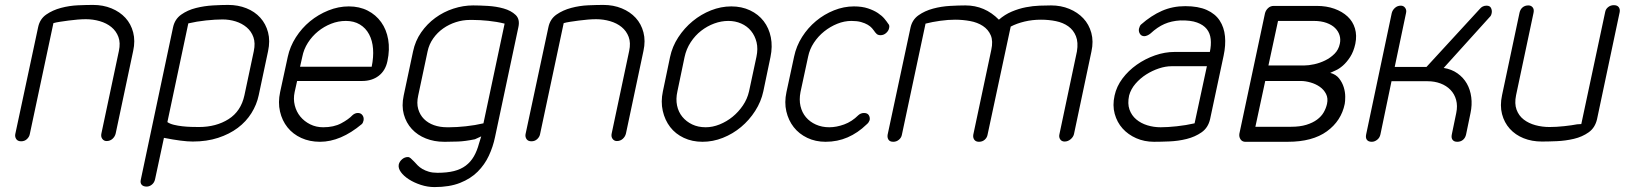

<svg xmlns="http://www.w3.org/2000/svg" viewBox="-20 -576 6600 780"><path d="M101 -31Q99 -20 89.5 -11Q80 -2 66 -2Q52 -2 46 -11Q40 -20 42 -31L135 -466Q142 -499 168 -517Q194 -535 228 -544Q262 -553 297 -554.5Q332 -556 358 -556Q399 -556 433 -542Q467 -528 489.5 -503.5Q512 -479 521 -444.5Q530 -410 521 -369L450 -34Q447 -21 437 -12Q427 -3 413 -3Q402 -3 395.5 -12Q389 -21 392 -34L463 -369Q470 -402 461 -426Q452 -450 432.5 -466Q413 -482 385.5 -490Q358 -498 329 -498Q314 -498 295.5 -496.5Q277 -495 258.5 -492.5Q240 -490 223.5 -487.5Q207 -485 197 -482Z M1011 -368Q1018 -401 1009.5 -425Q1001 -449 982 -465Q963 -481 937.5 -489Q912 -497 884 -497Q855 -497 817 -493Q779 -489 745 -481L660 -80Q670 -73 686.5 -69Q703 -65 721 -63Q739 -61 756.5 -60.5Q774 -60 788 -60Q858 -60 908.5 -92Q959 -124 973 -189ZM1031 -189Q1023 -151 1001.5 -116.5Q980 -82 946 -56.5Q912 -31 866 -16Q820 -1 763 -1Q722 -1 646 -16L610 152Q607 166 597 174Q587 182 576 182Q562 182 555.5 174.5Q549 167 552 154L683 -465Q690 -498 716 -516.5Q742 -535 776 -543.5Q810 -552 845.5 -554Q881 -556 907 -556Q947 -556 981 -542.5Q1015 -529 1037.5 -504Q1060 -479 1069 -444.5Q1078 -410 1069 -368Z M1199 -305H1490Q1498 -344 1495.5 -377.5Q1493 -411 1479.5 -436.5Q1466 -462 1442 -476.5Q1418 -491 1385 -491Q1354 -491 1325 -479.5Q1296 -468 1272 -448.5Q1248 -429 1231 -402.5Q1214 -376 1208 -345ZM1412 -108Q1422 -117 1434 -117Q1446 -117 1452.5 -108Q1459 -99 1457 -87Q1455 -77 1450 -72Q1364 0 1280 0Q1238 0 1204 -15.5Q1170 -31 1148 -58.5Q1126 -86 1117.5 -123Q1109 -160 1118 -202L1149 -345Q1158 -387 1182 -424.5Q1206 -462 1239.5 -489.5Q1273 -517 1314 -533.5Q1355 -550 1397 -550Q1440 -550 1473.5 -533Q1507 -516 1528.5 -486Q1550 -456 1557 -415.5Q1564 -375 1554 -328Q1546 -289 1518.5 -268Q1491 -247 1451 -247H1187L1177 -202Q1171 -174 1177.5 -148Q1184 -122 1200 -102.5Q1216 -83 1240 -71Q1264 -59 1293 -59Q1336 -59 1366 -75Q1396 -91 1412 -108Z M2030 -480Q1998 -488 1963.5 -491.5Q1929 -495 1901 -495H1889Q1860 -495 1832 -486Q1804 -477 1780.5 -460.5Q1757 -444 1740 -420Q1723 -396 1717 -367L1679 -188Q1672 -157 1679 -133Q1686 -109 1702.5 -92.5Q1719 -76 1743 -67.5Q1767 -59 1796 -59H1806Q1835 -59 1872.5 -63Q1910 -67 1944 -75ZM1991 -19Q1983 20 1966 56.5Q1949 93 1920.5 121.5Q1892 150 1849 167Q1806 184 1745 184Q1717 184 1689.5 175Q1662 166 1641 152.5Q1620 139 1608.5 123Q1597 107 1600 92Q1603 80 1613.5 71Q1624 62 1637 62Q1643 62 1648.5 67Q1654 72 1662 80Q1669 88 1677 96Q1685 104 1696 110.5Q1707 117 1722 121.5Q1737 126 1757 126Q1796 126 1824 119Q1852 112 1872 97Q1892 82 1905 59.5Q1918 37 1926 7L1935 -22L1911 -11Q1910 -10 1908 -10Q1869 -2 1840.5 -1Q1812 0 1791 0H1784Q1744 0 1710 -13.5Q1676 -27 1653 -52Q1630 -77 1620.5 -111.5Q1611 -146 1620 -188L1658 -367Q1667 -410 1691 -444.5Q1715 -479 1748.5 -503.5Q1782 -528 1822 -541Q1862 -554 1902 -554Q1927 -554 1961.5 -552Q1996 -550 2026 -541.5Q2056 -533 2074.5 -515.5Q2093 -498 2086 -466Z M2174 -31Q2172 -20 2162.5 -11Q2153 -2 2139 -2Q2125 -2 2119 -11Q2113 -20 2115 -31L2208 -466Q2215 -499 2241 -517Q2267 -535 2301 -544Q2335 -553 2370 -554.5Q2405 -556 2431 -556Q2472 -556 2506 -542Q2540 -528 2562.5 -503.5Q2585 -479 2594 -444.5Q2603 -410 2594 -369L2523 -34Q2520 -21 2510 -12Q2500 -3 2486 -3Q2475 -3 2468.5 -12Q2462 -21 2465 -34L2536 -369Q2543 -402 2534 -426Q2525 -450 2505.5 -466Q2486 -482 2458.5 -490Q2431 -498 2402 -498Q2387 -498 2368.5 -496.5Q2350 -495 2331.5 -492.5Q2313 -490 2296.5 -487.5Q2280 -485 2270 -482Z M2702 -344Q2711 -387 2735.5 -424.5Q2760 -462 2794 -490Q2828 -518 2868.5 -534Q2909 -550 2951 -550Q2993 -550 3027 -534Q3061 -518 3082.5 -490Q3104 -462 3111.5 -424.5Q3119 -387 3110 -344L3081 -205Q3072 -163 3048 -125.5Q3024 -88 2990.5 -60Q2957 -32 2916.5 -16Q2876 0 2834 0Q2792 0 2758 -16Q2724 -32 2702.5 -60Q2681 -88 2672.5 -125.5Q2664 -163 2673 -205ZM2732 -205Q2725 -174 2730.5 -147.5Q2736 -121 2752 -101.5Q2768 -82 2792 -70.5Q2816 -59 2847 -59Q2875 -59 2903.5 -70.5Q2932 -82 2956 -101.5Q2980 -121 2998 -147.5Q3016 -174 3023 -205L3053 -345Q3060 -378 3053.5 -404.5Q3047 -431 3031 -450.5Q3015 -470 2991 -480.5Q2967 -491 2939 -491Q2910 -491 2881.5 -480.5Q2853 -470 2828.5 -451Q2804 -432 2786 -404.5Q2768 -377 2761 -344Z M3467 -108Q3477 -117 3490 -117Q3504 -117 3509.5 -108Q3515 -99 3513 -88Q3511 -83 3508.5 -79Q3506 -75 3500 -70Q3465 -36 3423.5 -18Q3382 0 3334 0Q3293 0 3259.5 -16Q3226 -32 3204.5 -59.5Q3183 -87 3174.5 -123.5Q3166 -160 3175 -202L3206 -346Q3215 -389 3238.5 -426Q3262 -463 3295 -490.5Q3328 -518 3368 -534Q3408 -550 3449 -550Q3482 -550 3506 -542Q3530 -534 3546.5 -523Q3563 -512 3573 -500Q3583 -488 3588 -480Q3595 -473 3592 -462Q3590 -451 3580 -442Q3570 -433 3557 -433Q3544 -433 3538 -442L3533 -447H3534Q3529 -454 3522.5 -461.5Q3516 -469 3505 -475.5Q3494 -482 3478 -486.5Q3462 -491 3439 -491Q3410 -491 3381.5 -479.5Q3353 -468 3328.5 -448.5Q3304 -429 3286.5 -402.5Q3269 -376 3263 -346L3232 -202Q3226 -171 3232 -145Q3238 -119 3254 -100Q3270 -81 3294.5 -70Q3319 -59 3349 -59Q3378 -59 3409.5 -70.5Q3441 -82 3467 -108Z M3644 -29Q3642 -17 3632 -8.5Q3622 0 3609 0Q3595 0 3589.5 -8.5Q3584 -17 3586 -29L3679 -464Q3686 -496 3711.5 -514Q3737 -532 3770.5 -541Q3804 -550 3839.5 -552Q3875 -554 3902 -554Q3981 -554 4038 -496Q4062 -517 4090.5 -529Q4119 -541 4147.5 -546.5Q4176 -552 4203 -553Q4230 -554 4250 -554Q4290 -554 4324 -540Q4358 -526 4381 -501.5Q4404 -477 4413.5 -442.5Q4423 -408 4414 -367L4343 -31Q4340 -19 4329 -10Q4318 -1 4305 -1Q4293 -1 4287 -10Q4281 -19 4284 -31L4355 -367Q4361 -404 4351 -429Q4341 -454 4320 -469Q4299 -484 4270 -490Q4241 -496 4209 -496Q4174 -496 4142.5 -488.5Q4111 -481 4086 -468L3992 -29Q3990 -17 3980.5 -8.5Q3971 0 3957 0Q3944 0 3938 -8.5Q3932 -17 3934 -29L4007 -373Q4015 -409 4005 -432.5Q3995 -456 3973 -470.5Q3951 -485 3921 -490.5Q3891 -496 3860 -496Q3832 -496 3799.5 -491.5Q3767 -487 3740 -480Z M4895 -365Q4901 -393 4898.5 -417Q4896 -441 4882.5 -458Q4869 -475 4843 -484.5Q4817 -494 4775 -493Q4739 -491 4710.5 -478.5Q4682 -466 4654 -440Q4648 -435 4641 -432Q4634 -429 4629 -429Q4617 -429 4611 -438.5Q4605 -448 4607 -459Q4610 -471 4615 -476Q4657 -513 4700.5 -532Q4744 -551 4795 -551Q4848 -551 4882.5 -535.5Q4917 -520 4935 -492.5Q4953 -465 4956.5 -428.5Q4960 -392 4951 -350L4896 -92Q4888 -57 4861.5 -38.5Q4835 -20 4801 -11.5Q4767 -3 4731 -1.5Q4695 0 4668 0Q4629 0 4596 -14.5Q4563 -29 4540.5 -54Q4518 -79 4508.5 -113.5Q4499 -148 4508 -188Q4516 -225 4540 -257Q4564 -289 4598 -313Q4632 -337 4672 -351Q4712 -365 4752 -365ZM4883 -307H4740Q4715 -307 4688 -298Q4661 -289 4636.5 -273.5Q4612 -258 4593 -236Q4574 -214 4567 -188Q4560 -155 4568.5 -131Q4577 -107 4596 -91Q4615 -75 4641 -67Q4667 -59 4695 -59Q4723 -59 4760.5 -63Q4798 -67 4833 -75Z M5119 -522Q5122 -534 5131.5 -543Q5141 -552 5155 -552H5329Q5369 -552 5401 -540.5Q5433 -529 5454.5 -509Q5476 -489 5484.5 -460.5Q5493 -432 5486 -398Q5479 -366 5465 -344.5Q5451 -323 5435.5 -309.5Q5420 -296 5406 -290L5384 -280Q5407 -274 5420 -257.5Q5433 -241 5439 -221.5Q5445 -202 5445 -183Q5445 -164 5443 -154Q5429 -85 5370.5 -42.5Q5312 0 5212 0H5037Q5025 -1 5019 -11Q5013 -21 5015 -33ZM5120 -247 5080 -61H5225Q5261 -61 5287 -69Q5313 -77 5330.5 -90Q5348 -103 5357.5 -119.5Q5367 -136 5371 -154Q5376 -177 5367 -194.5Q5358 -212 5341.5 -223.5Q5325 -235 5304 -241Q5283 -247 5265 -247ZM5278 -310Q5296 -310 5319 -315Q5342 -320 5363.5 -330.5Q5385 -341 5401.5 -357.5Q5418 -374 5423 -398Q5427 -416 5422 -432.5Q5417 -449 5404 -462Q5391 -475 5369 -483Q5347 -491 5317 -491H5172L5133 -310Z M5588 -30Q5585 -16 5574.5 -8Q5564 0 5553 0Q5539 0 5533 -8Q5527 -16 5530 -30L5634 -523Q5637 -535 5647 -544Q5657 -553 5671 -553Q5682 -553 5688.5 -544Q5695 -535 5692 -523L5646 -304H5775L5991 -539Q6002 -553 6019 -553Q6033 -553 6037.5 -543Q6042 -533 6040 -523Q6038 -512 6032 -507L5845 -300Q5877 -295 5901 -278Q5925 -261 5939 -236.5Q5953 -212 5957 -181Q5961 -150 5954 -117L5936 -30Q5933 -16 5923.5 -8Q5914 0 5900 0Q5887 0 5881 -8Q5875 -16 5878 -30L5896 -117Q5902 -146 5895.5 -170Q5889 -194 5872.5 -211Q5856 -228 5832 -237Q5808 -246 5780 -246H5633Z M6501 -527Q6503 -539 6513 -547Q6523 -555 6536 -555Q6550 -555 6556 -547Q6562 -539 6560 -527L6468 -92Q6460 -57 6434 -38.5Q6408 -20 6374 -12Q6340 -4 6304.5 -2.5Q6269 -1 6244 -1Q6203 -1 6169.5 -14.5Q6136 -28 6113.5 -53Q6091 -78 6082 -112.5Q6073 -147 6082 -189L6153 -524Q6156 -538 6165.5 -546Q6175 -554 6189 -554Q6200 -554 6206.5 -546Q6213 -538 6210 -524L6139 -189Q6132 -155 6141 -130.5Q6150 -106 6170 -90.5Q6190 -75 6217.5 -67.5Q6245 -60 6275 -60Q6303 -60 6335 -63.5Q6367 -67 6387 -71Q6389 -71 6395.5 -71.5Q6402 -72 6404 -72Z"/></svg>

Font: VDS
Style: Thin Italic
Weight: 100
Width: 0
Designer: artmaker
Foundry: artmaker
Version: Version 1.000 2012 initial release